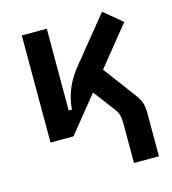

<svg xmlns="http://www.w3.org/2000/svg" viewBox="-108 -615 801 896"><g transform="rotate(-15 293.0 -167.0)"><path d="M77.1 0V-517.6H197.8V-122.6H213.4Q221.2 -225.6 291 -310.5L467.3 -527.3L555.2 -454.6L401.9 -265.1L519.5 -107.4Q535.6 -86.4 542.5 -66.4Q549.3 -46.4 549.3 -17.1V192.9H428.7V1.5Q428.7 -23.4 424.3 -38.8Q419.9 -54.2 409.2 -67.9L329.1 -174.3L188 0Z"/></g></svg>

Font: Caskaydia Cove SemiBold
Style: Regular
Weight: 600
Monospace: yes
Designer: Aaron Bell
Foundry: Saja Typeworks
Version: Version 4.300; ttfautohint (v1.8.3)